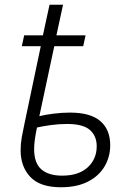

<svg xmlns="http://www.w3.org/2000/svg" viewBox="-20 -780 551 810"><path d="M237 10Q149 10 108 -33.5Q67 -77 67 -146Q67 -174 72 -202Q77 -230 83 -257L152 -585H72L82 -631H161L189 -760H246L218 -631H341L331 -585H209L146 -290Q170 -296 206 -300.5Q242 -305 275 -305Q362 -305 403.5 -269Q445 -233 445 -167Q445 -119 421.5 -78.5Q398 -38 351.5 -14Q305 10 237 10ZM242 -39Q312 -39 350 -74Q388 -109 388 -163Q388 -206 359.5 -231.5Q331 -257 263 -257Q229 -257 195.5 -252.5Q162 -248 136 -242Q124 -186 124 -151Q124 -92 154.5 -65.5Q185 -39 242 -39Z"/></svg>

Font: Noto Sans Light
Style: Italic
Weight: 300
Italic angle: -12°
Designer: Monotype Design Team
Foundry: Monotype Imaging Inc.
Version: Version 2.013; ttfautohint (v1.8.4.7-5d5b)